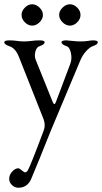

<svg xmlns="http://www.w3.org/2000/svg" viewBox="-23 -594 478 899"><path d="M270 -558.5Q286 -574 304.5 -574Q323 -574 338.5 -558.5Q354 -543 354 -524Q354 -505 338.5 -489.5Q323 -474 304.5 -474Q286 -474 270 -489.5Q254 -505 254 -524Q254 -543 270 -558.5ZM93.5 -558.5Q109 -574 127.5 -574Q146 -574 162 -558.5Q178 -543 178 -524Q178 -505 162 -489.5Q146 -474 127.5 -474Q109 -474 93.5 -489.5Q78 -505 78 -524Q78 -543 93.5 -558.5ZM20 -378Q-3 -386 -3 -396Q-3 -405 20 -405Q40 -405 56.5 -402.5Q73 -400 90 -400Q107 -400 125 -402.5Q143 -405 163 -405Q186 -405 186 -396Q186 -386 163 -378Q148 -374 142.5 -352Q137 -330 145 -312L224 -116Q232 -97 239 -117L306 -295Q315 -318 309 -346Q303 -374 288 -378Q265 -386 265 -396Q265 -405 288 -405Q293 -405 314.5 -402.5Q336 -400 356 -400Q375 -400 389.5 -402.5Q404 -405 412 -405Q435 -405 435 -396Q435 -386 412 -378Q397 -373 380 -354Q363 -335 353 -311L217 13Q216 15 201 52.5Q186 90 163.5 146Q141 202 123 244Q105 285 63 285Q46 285 33 272.5Q20 260 20 243Q20 225 34 209.5Q48 194 63 194Q68 194 77 202Q86 210 92 212.5Q98 215 106 206Q119 185 182 16Q191 -8 181 -36L65 -329Q49 -369 20 -378Z"/></svg>

Font: EB Garamond
Style: SC
Weight: 400
Version: Version 000.010